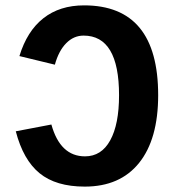

<svg xmlns="http://www.w3.org/2000/svg" viewBox="-20 -689 640 719"><path d="M425.8 -332.5Q425.8 -555.7 293 -555.7Q255.9 -555.7 227.8 -527.1Q199.7 -498.5 185.5 -446.8L52.7 -479Q81.1 -572.3 142.3 -620.6Q203.6 -668.9 294.9 -668.9Q572.3 -668.9 572.3 -332.5Q572.3 -168 501 -79.1Q429.7 9.8 297.4 9.8Q189.5 9.8 128.2 -40.3Q66.9 -90.3 39.1 -197.3L172.4 -222.7Q205.6 -103.5 298.3 -103.5Q359.9 -103.5 392.8 -163.6Q425.8 -223.6 425.8 -332.5Z"/></svg>

Font: Liberation Mono
Style: Bold
Weight: 700
Monospace: yes
Designer: Steve Matteson
Foundry: Ascender Corporation
Version: Version 2.1.5